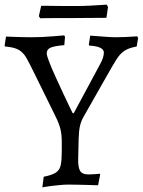

<svg xmlns="http://www.w3.org/2000/svg" viewBox="-39 -798 617 830"><path d="M144 12 150 -34Q186 -41 202.5 -52Q219 -63 223.5 -84Q228 -105 228 -142V-186Q228 -215 222.5 -239Q217 -263 199 -299L109 -482Q89 -523 75.5 -547Q62 -571 42 -582.5Q22 -594 -17 -597L-19 -601L-13 -640Q-13 -640 -2.5 -639.5Q8 -639 24.5 -638.5Q41 -638 60.5 -637.5Q80 -637 97 -637Q118 -637 142.5 -638Q167 -639 189 -641Q211 -643 225 -644Q239 -645 239 -645L242 -638L239 -603Q194 -599 178.5 -591.5Q163 -584 163 -567Q163 -558 174 -529.5Q185 -501 202 -464Q219 -427 235.5 -391.5Q252 -356 263.5 -332.5Q275 -309 275 -309H280L394 -521Q410 -550 410 -571Q410 -584 394.5 -591.5Q379 -599 347 -601L345 -605L351 -644Q351 -644 371 -642.5Q391 -641 417.5 -639Q444 -637 462 -637Q482 -637 503 -638Q524 -639 539 -640Q554 -641 554 -641L558 -634L552 -597Q518 -591 499 -578.5Q480 -566 464 -540.5Q448 -515 421 -467L321 -291Q311 -273 306.5 -252.5Q302 -232 301 -199.5Q300 -167 299 -112Q298 -74 307.5 -59Q317 -44 343 -44Q358 -44 375 -45.5Q392 -47 392 -47L394 -43L385 3Q385 3 371.5 2.5Q358 2 338 1.5Q318 1 296.5 0.5Q275 0 258 0Q239 0 219 2Q199 4 182 6Q165 8 154.5 10Q144 12 144 12ZM135 -719 129 -728 139 -773Q139 -773 154.5 -773Q170 -773 194 -772.5Q218 -772 244.5 -772Q271 -772 293 -772Q318 -772 348 -773.5Q378 -775 400 -776.5Q422 -778 422 -778L428 -768L421 -721L279 -720Q250 -720 216 -720Q182 -720 158.5 -719.5Q135 -719 135 -719Z"/></svg>

Font: Alegreya
Style: Regular
Weight: 400
Designer: Juan Pablo del Peral
Foundry: Huerta Tipografica
Version: Version 2.009